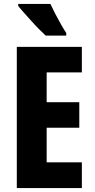

<svg xmlns="http://www.w3.org/2000/svg" viewBox="-20 -951 479 971"><path d="M394 0H65V-714H394V-585H216V-434H381V-305H216V-130H394ZM235 -931Q244 -911 259 -882Q274 -853 289.5 -826Q305 -799 315 -784V-771H211Q198 -783 178.5 -802.5Q159 -822 138.5 -845Q118 -868 100 -888Q82 -908 72 -921V-931Z"/></svg>

Font: Noto Sans Tamil ExtraCondensed ExtraBold
Style: Regular
Weight: 800
Width: 2
Designer: Jelle Bosma - Monotype Design Team
Foundry: Monotype Imaging Inc.
Version: Version 2.004; ttfautohint (v1.8.4.7-5d5b)